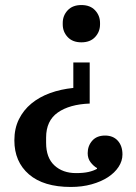

<svg xmlns="http://www.w3.org/2000/svg" viewBox="-20 -552 541 762"><path d="M261 190Q153 190 95 140Q37 90 37 5Q37 -42 55 -78.5Q73 -115 104.5 -141Q136 -167 178.5 -182.5Q221 -198 271 -203V-304H336V-141Q256 -138 209.5 -105.5Q163 -73 163 -6V15Q163 74 196 104.5Q229 135 282 135Q311 135 331 130.5Q351 126 365 118V115Q351 107 339.5 92Q328 77 328 56Q328 27 346 6.5Q364 -14 397 -14Q429 -14 447.5 6.5Q466 27 466 61Q466 87 450.5 110.5Q435 134 408 151.5Q381 169 343.5 179.5Q306 190 261 190ZM303 -384Q268 -384 248.5 -405Q229 -426 229 -455V-461Q229 -490 248.5 -511Q268 -532 303 -532Q338 -532 357.5 -511Q377 -490 377 -461V-455Q377 -426 357.5 -405Q338 -384 303 -384Z"/></svg>

Font: IBM Plex Serif Medm
Style: Regular
Weight: 500
Designer: Mike Abbink, Paul van der Laan, Pieter van Rosmalen
Foundry: Bold Monday
Version: Version 3.001